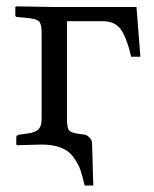

<svg xmlns="http://www.w3.org/2000/svg" viewBox="-20 -451 481 599"><path d="M109.9 0 33.2 2 30.8 0V-22.9Q30.8 -28.8 39.1 -30.8L64 -34.2Q88.9 -37.1 99.4 -47.1Q109.9 -57.1 109.9 -79.1V-347.2Q109.9 -375 102.5 -383.5Q95.2 -392.1 65.9 -395L34.2 -397.9Q28.3 -397.9 27.8 -402.8V-429.2L30.8 -431.2L148.9 -429.2H405.8L418 -273.9H389.2Q377 -328.1 358.9 -356.4Q340.8 -384.8 300.8 -384.8H189V-78.1Q189 -51.3 196 -43.7Q203.1 -36.1 227.1 -33.2L245.1 -30.8Q251 -29.8 258.5 -22.5Q266.1 -15.1 267.1 -6.8L271 127.9H244.1Q237.3 98.1 231.2 80.1Q225.1 62 210.4 41Q195.8 20 170.9 10Q146 0 109.9 0Z"/></svg>

Font: Linux Libertine Capitals
Style: Small Caps
Weight: 400
Designer: Philipp H. Poll
Foundry: Philipp H. Poll
Version: Version 5.1.3